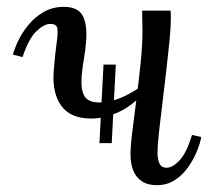

<svg xmlns="http://www.w3.org/2000/svg" viewBox="-20 -531 622 562"><path d="M247 -184Q187 -184 160 -220.5Q133 -257 137 -320Q141 -372 145.5 -403Q150 -434 148 -447.5Q146 -461 127 -461Q109 -461 86.5 -439.5Q64 -418 46 -364L18 -371Q22 -388 33.5 -412Q45 -436 63.5 -458.5Q82 -481 108 -496Q134 -511 167 -511Q208 -511 222 -485Q236 -459 232 -409Q230 -383 225.5 -358Q221 -333 219 -308Q216 -269 227 -250Q238 -231 271 -231Q292 -231 313.5 -237.5Q335 -244 356.5 -255.5Q378 -267 397 -281L408 -265Q365 -219 324 -201.5Q283 -184 247 -184ZM439 11Q412 11 395 -0.5Q378 -12 370 -32Q362 -52 362 -79Q362 -105 367.5 -147.5Q373 -190 379.5 -241.5Q386 -293 391.5 -345Q397 -397 397 -442Q397 -457 396.5 -471Q396 -485 396 -500H479Q480 -493 480 -487.5Q480 -482 480 -474Q480 -451 476 -410.5Q472 -370 466.5 -322Q461 -274 455 -226Q449 -178 445 -140.5Q441 -103 441 -84Q441 -66 446.5 -53Q452 -40 468 -40Q485 -40 505.5 -61.5Q526 -83 542 -136L569 -130Q566 -112 556.5 -88.5Q547 -65 531 -42Q515 -19 492 -4Q469 11 439 11ZM271 -112 283 -342H319L307 -112Z"/></svg>

Font: Lora
Style: Italic
Weight: 400
Italic angle: -3°
Designer: Olga Karpushina, Alexei Vanyashin (Cyrillic)
Foundry: Cyreal
Version: Version 3.008